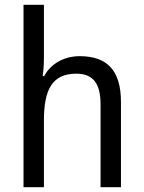

<svg xmlns="http://www.w3.org/2000/svg" viewBox="-20 -780 599 800"><path d="M163 -540V-760H78V0H163V-278C163 -406 197 -473 298 -473C368 -473 399 -432 399 -345V0H484V-355C484 -485 428 -546 312 -546C250 -546 193 -517 164 -463H158C161 -485 163 -513 163 -540Z"/></svg>

Font: Noto Sans Lao Looped SemiCondensed
Style: Regular
Weight: 400
Width: 4
Designer: Mark Frömberg, Ben Mitchell
Foundry: The Fontpad Ltd
Version: Version 1.002